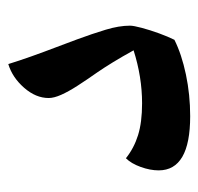

<svg xmlns="http://www.w3.org/2000/svg" viewBox="-28 -598 490 475"><g transform="rotate(-90 217.5 -360.0)"><path d="M168 -135Q34 -135 34 -213Q34 -234 42.5 -257.5Q51 -281 64 -294Q89 -274 121 -264Q153 -254 200 -254Q265 -254 331 -275Q315 -304 301.5 -326Q288 -348 277 -364Q258 -391 243.5 -413.5Q229 -436 221 -454Q213 -472 213 -485Q213 -517 238.5 -546Q264 -575 297 -585Q305 -559 316 -528Q327 -497 338.5 -467Q350 -437 358 -415Q372 -377 382 -344Q392 -311 392 -284Q392 -275 386.5 -254.5Q381 -234 373 -212Q365 -190 357 -174Q321 -156 271 -145.5Q221 -135 168 -135Z"/></g></svg>

Font: Noto Naskh Arabic UI
Style: Regular
Weight: 400
Designer: Monotype Design Team, David Williams, Mohamad Dakak and Nizar Qandah
Foundry: Monotype Imaging Inc.
Version: Version 2.014